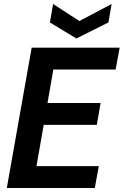

<svg xmlns="http://www.w3.org/2000/svg" viewBox="-20 -938 617 958"><path d="M14 0 138 -700H577L557 -591H246L217 -424H482L463 -315H198L162 -109H473L453 0ZM361 -746 229 -826 245 -918 376 -833 537 -918 521 -826Z"/></svg>

Font: Rethink Sans
Style: Bold Italic
Weight: 700
Italic angle: -10°
Designer: The Rethink Sans project authors (Hans Thiessen). DM Sans designed by Colophon Foundry.
Foundry: Rethink Communications LLC
Version: Version 1.001